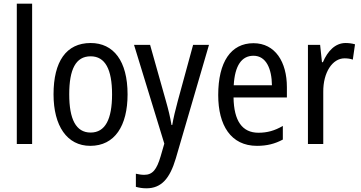

<svg xmlns="http://www.w3.org/2000/svg" viewBox="-20 -780 1954 1040"><path d="M154 0V-760H71V0Z M671 -269C671 -450 595 -547 471 -547C338 -547 270 -446 270 -269C270 -98 343 10 469 10C602 10 671 -99 671 -269ZM355 -269C355 -404 390 -475 471 -475C550 -475 587 -404 587 -269C587 -134 550 -62 471 -62C391 -62 355 -135 355 -269Z M706 -537 870 -2 850 67C829 138 807 167 761 167C746 167 729 164 716 161V232C734 237 752 240 773 240C855 240 900 186 932 79L1112 -537H1026L943 -233C930 -185 919 -139 913 -103H909C902 -146 891 -190 879 -232L793 -537Z M1353 -546C1231 -546 1162 -445 1162 -265C1162 -102 1230 10 1372 10C1426 10 1469 -1 1512 -24V-98C1468 -72 1427 -61 1380 -61C1292 -61 1247 -125 1245 -252H1534V-308C1534 -444 1471 -546 1353 -546ZM1353 -478C1422 -478 1452 -407 1453 -318H1246C1252 -425 1289 -478 1353 -478Z M1852 -547C1796 -547 1755 -504 1729 -443H1724L1714 -537H1648V0H1731V-282C1730 -388 1781 -464 1846 -464C1862 -464 1878 -462 1891 -457L1903 -540C1886 -545 1868 -547 1852 -547Z"/></svg>

Font: Noto Sans Kannada Condensed
Style: Regular
Weight: 400
Width: 3
Designer: Jelle Bosma - Monotype Design Team
Foundry: Monotype Imaging Inc.
Version: Version 2.005